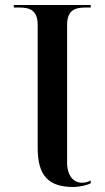

<svg xmlns="http://www.w3.org/2000/svg" viewBox="-20 -734 416 764"><path d="M271 10C298 10 330 2 341 -5V-16C329 -9 317 -7 306 -7C272 -7 247 -35 247 -88V-634C247 -695 280 -704 320 -704H341V-714H35V-704H56C97 -704 130 -695 130 -634V-145C130 -35 173 10 271 10Z"/></svg>

Font: Noto Serif Display Medium
Style: Regular
Weight: 500
Designer: Monotype Design Team
Foundry: Monotype Imaging Inc.
Version: Version 2.009